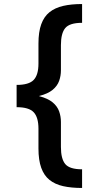

<svg xmlns="http://www.w3.org/2000/svg" viewBox="-20 -788 469 948"><path d="M62 -303.2V-368.7Q122.6 -368.7 146.2 -393.3Q169.9 -418 169.9 -474.1V-573.2Q169.9 -630.4 183.6 -668.2Q197.3 -706.1 224.4 -727.8Q251.5 -749.5 291.7 -758.8Q332 -768.1 385.3 -768.1V-675.3Q323.7 -675.3 302.2 -649.4Q280.8 -623.5 280.8 -565.4V-440.9Q280.8 -413.6 272 -388.7Q263.2 -363.8 240 -344.5Q216.8 -325.2 173.8 -314.2Q130.9 -303.2 62 -303.2ZM385.3 140.1Q332 140.1 291.7 131.1Q251.5 122.1 224.4 100.3Q197.3 78.6 183.6 40.5Q169.9 2.4 169.9 -54.7V-152.3Q169.9 -209 146.2 -233.9Q122.6 -258.8 62 -258.8V-324.7Q130.9 -324.7 173.8 -313.2Q216.8 -301.8 240 -282.5Q263.2 -263.2 272 -238Q280.8 -212.9 280.8 -186V-62Q280.8 -3.9 302.2 22Q323.7 47.9 385.3 47.9ZM62 -258.8V-369.1H172.9V-258.8Z"/></svg>

Font: Inter Cardless Tabular Medium
Style: Regular
Weight: 500
Designer: Rasmus Andersson
Foundry: rsms
Version: Version 4.000;git-4fc901f